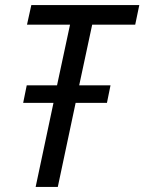

<svg xmlns="http://www.w3.org/2000/svg" viewBox="-20 -734 567 754"><path d="M120 0H207L277 -330H400L414 -399H291L342 -637H511L527 -714H103L86 -637H255L204 -399H85L71 -330H190Z"/></svg>

Font: Noto Sans SemiCondensed
Style: Italic
Weight: 400
Width: 4
Italic angle: -12°
Designer: Monotype Design Team
Foundry: Monotype Imaging Inc.
Version: Version 2.013